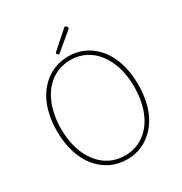

<svg xmlns="http://www.w3.org/2000/svg" viewBox="-277 -1453 1581 1671"><g transform="rotate(-30 513.5 -617.5)"><path d="M515 19Q424 19 349.5 -17.5Q275 -54 220 -121.5Q165 -189 135 -285Q105 -381 105 -499Q105 -577 118.5 -646Q132 -715 157.5 -772Q183 -829 219.5 -874Q256 -919 302 -950.5Q348 -982 401.5 -998.5Q455 -1015 515 -1015Q605 -1015 679 -978.5Q753 -942 807.5 -874.5Q862 -807 891.5 -711.5Q921 -616 921 -499Q921 -421 908 -351.5Q895 -282 869.5 -224.5Q844 -167 807.5 -122Q771 -77 725.5 -45.5Q680 -14 627.5 2.5Q575 19 515 19ZM515 -19Q568 -19 616 -34Q664 -49 705 -78Q746 -107 778.5 -149Q811 -191 833.5 -244Q856 -297 868.5 -361.5Q881 -426 881 -499Q881 -609 854 -697Q827 -785 778 -848Q729 -911 662.5 -944.5Q596 -978 515 -978Q461 -978 413 -963Q365 -948 323.5 -919Q282 -890 249.5 -848Q217 -806 194 -752.5Q171 -699 158.5 -635Q146 -571 146 -499Q146 -389 173 -301Q200 -213 249.5 -149.5Q299 -86 366 -52.5Q433 -19 515 -19ZM456 -1070Q451 -1070 444 -1076.5Q437 -1083 437 -1088Q437 -1090 437.5 -1093Q438 -1096 441 -1099L607 -1246Q611 -1249 613 -1251.5Q615 -1254 619 -1254Q623 -1254 628.5 -1250Q634 -1246 638 -1240.5Q642 -1235 642 -1230Q642 -1227 641.5 -1225Q641 -1223 638 -1220L467 -1077Q463 -1074 461 -1072Q459 -1070 456 -1070Z"/></g></svg>

Font: Playwrite NG Modern Thin
Style: Regular
Weight: 250
Designer: Veronika Burian, José Scaglione
Foundry: TypeTogether
Version: Version 1.002